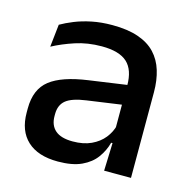

<svg xmlns="http://www.w3.org/2000/svg" viewBox="-82 -581 665 673"><g transform="rotate(15 250.5 -244.0)"><path d="M349.5 0 353.5 -116 350 -131V-285L350.5 -309.5Q350.5 -366 321.8 -392.5Q293 -419 229.5 -419Q178 -419 134 -404.5Q90 -390 54.5 -371L63.5 -453Q83.5 -464.5 110.5 -475.5Q137.5 -486.5 171.5 -493.5Q205.5 -500.5 246 -500.5Q301.5 -500.5 340 -487.2Q378.5 -474 402 -449Q425.5 -424 436.2 -389Q447 -354 447 -311V0ZM184 11Q111.5 11 73 -24.8Q34.5 -60.5 34.5 -126.5V-141.5Q34.5 -211.5 77.8 -245.2Q121 -279 214 -292L361 -313L366.5 -242L225.5 -222Q175 -215 153.5 -197.8Q132 -180.5 132 -147V-140Q132 -106.5 152.8 -88.5Q173.5 -70.5 216 -70.5Q255 -70.5 283 -83.5Q311 -96.5 328.5 -118.2Q346 -140 352.5 -166.5L366 -101H348Q340 -71 321.5 -45.5Q303 -20 269.8 -4.5Q236.5 11 184 11Z"/></g></svg>

Font: Anek Telugu Medium
Style: Regular
Weight: 500
Designer: Omkar Bhoir (Telugu), Yesha Goshar (Latin)
Foundry: Ek Type
Version: Version 1.003